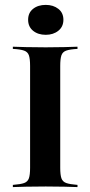

<svg xmlns="http://www.w3.org/2000/svg" viewBox="-20 -761 367 781"><path d="M32.3 0V-8.9Q63.7 -11.3 78.2 -16.5Q92.7 -21.8 97.6 -35.9Q102.4 -50 102.4 -78.2V-492.7Q102.4 -521.8 97.6 -535.9Q92.7 -550 77.8 -555.2Q62.9 -560.5 32.3 -562.1V-571Q51.6 -570.2 86.3 -569.4Q121 -568.5 166.1 -568.5Q208.1 -568.5 241.9 -569.4Q275.8 -570.2 295.2 -571V-562.1Q264.5 -560.5 249.6 -555.2Q234.7 -550 229.8 -535.9Q225 -521.8 225 -492.7V-78.2Q225 -50 229.8 -35.9Q234.7 -21.8 249.6 -16.5Q264.5 -11.3 295.2 -8.9V0Q275.8 -0.8 241.9 -1.6Q208.1 -2.4 166.1 -2.4Q121 -2.4 86.3 -1.6Q51.6 -0.8 32.3 0ZM166.1 -619.4Q134.7 -619.4 114.5 -635.9Q94.4 -652.4 94.4 -680.6Q94.4 -708.9 114.5 -725Q134.7 -741.1 166.1 -741.1Q196.8 -741.1 217.3 -725Q237.9 -708.9 237.9 -680.6Q237.9 -652.4 217.3 -635.9Q196.8 -619.4 166.1 -619.4Z"/></svg>

Font: Playfair 144pt
Style: Bold
Weight: 700
Version: Version 2.001;gftools[0.9.30]